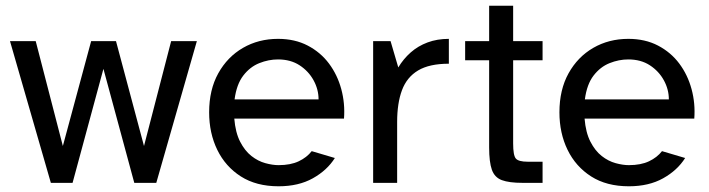

<svg xmlns="http://www.w3.org/2000/svg" viewBox="-20 -640 2480 672"><path d="M158 0 15 -496H105L200 -129L299 -496H386L484 -129L579 -496H669L527 0H450L342 -399L234 0Z M955 12Q877 12 823 -22.5Q769 -57 740.5 -115.5Q712 -174 712 -247Q712 -326 744 -383.5Q776 -441 830.5 -472.5Q885 -504 953 -504Q1012 -504 1057 -480.5Q1102 -457 1131.5 -417.5Q1161 -378 1174.5 -328Q1188 -278 1184 -225H800Q804 -176 820.5 -144Q837 -112 860 -94Q883 -76 908.5 -69Q934 -62 955 -62Q997 -62 1025.5 -75.5Q1054 -89 1071 -111L1152 -87Q1125 -44 1075 -16Q1025 12 955 12ZM801 -292H1095Q1095 -327 1077.5 -359Q1060 -391 1028.5 -411.5Q997 -432 953 -432Q920 -432 887.5 -419Q855 -406 831.5 -375.5Q808 -345 801 -292Z M1286 0V-496H1347L1374 -404Q1392 -434 1417.5 -456.5Q1443 -479 1476.5 -491.5Q1510 -504 1551 -504V-417Q1483 -417 1443.5 -393.5Q1404 -370 1387 -324.5Q1370 -279 1370 -213V0Z M1809 0Q1762 0 1736.5 -9.5Q1711 -19 1701.5 -46Q1692 -73 1692 -124V-429H1608V-496H1692V-620H1776V-496H1879V-429H1776V-138Q1776 -96 1785.5 -85Q1795 -74 1827 -74H1879V0Z M2181 12Q2103 12 2049 -22.5Q1995 -57 1966.5 -115.5Q1938 -174 1938 -247Q1938 -326 1970 -383.5Q2002 -441 2056.5 -472.5Q2111 -504 2179 -504Q2238 -504 2283 -480.5Q2328 -457 2357.5 -417.5Q2387 -378 2400.5 -328Q2414 -278 2410 -225H2026Q2030 -176 2046.5 -144Q2063 -112 2086 -94Q2109 -76 2134.5 -69Q2160 -62 2181 -62Q2223 -62 2251.5 -75.5Q2280 -89 2297 -111L2378 -87Q2351 -44 2301 -16Q2251 12 2181 12ZM2027 -292H2321Q2321 -327 2303.5 -359Q2286 -391 2254.5 -411.5Q2223 -432 2179 -432Q2146 -432 2113.5 -419Q2081 -406 2057.5 -375.5Q2034 -345 2027 -292Z"/></svg>

Font: Atkinson Hyperlegible Next
Style: Regular
Weight: 400
Designer: Elliott Scott, Megan Eiswerth, Linus Boman, Theodore Petrosky, Letters from Sweden
Foundry: Applied Design Works, Letters from Sweden
Version: Version 2.001